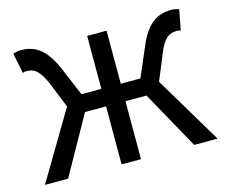

<svg xmlns="http://www.w3.org/2000/svg" viewBox="-84 -670 927 784"><g transform="rotate(-15 380.0 -278.5)"><path d="M574 -286 618 -393C643 -457 668 -468 696 -468C704 -468 707 -468 714 -465L730 -551C722 -554 709 -557 698 -557C641 -557 593 -531 556 -440L504 -319H421V-543H339V-319H255L204 -440C165 -531 120 -557 61 -557C50 -557 38 -554 29 -551L46 -465C53 -468 56 -468 63 -468C92 -468 115 -457 142 -393L185 -286L15 0H113L250 -245H339V0H421V-245H510L646 0H745Z"/></g></svg>

Font: Spoqa Han Sans Neo Regular
Style: Regular
Weight: 400
Designer: [Spoqa Han Sans Neo] Dong-huui Kim  Younghwa Kang  Yujin Lee  [Noto Sans] Ryoko NISHIZUKA  (kana & ideographs); Paul D. 
Foundry: Spoqa (http://www.spoqa-han-sans.com)
Version: Version 1.000